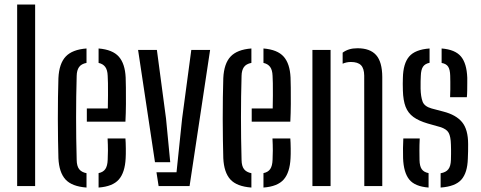

<svg xmlns="http://www.w3.org/2000/svg" viewBox="-20 -820 2119 846"><path d="M55.6 0V-800H134.8V0Z M237.4 -122.9Q236.4 -158.9 235.7 -203.6Q234.9 -248.3 234.9 -296.5Q234.9 -344.7 235.5 -390.9Q236 -437.1 237.4 -475.9Q240.5 -540 269.6 -570.9Q298.6 -601.7 361.2 -606.4V-542.9Q338 -538.4 328.2 -524.3Q318.4 -510.2 317.9 -486Q316.4 -440.1 315.9 -394.4Q315.3 -348.7 315.3 -302.9Q315.3 -257 315.9 -210.2Q316.4 -163.3 317.9 -115Q318.4 -88.1 328.8 -74.6Q339.3 -61.1 361.2 -56.9V6.4Q296.8 1.6 268.6 -29.2Q240.4 -60.1 237.4 -122.9ZM414.4 6.4V-57.2Q434.9 -61.4 444.2 -75.2Q453.5 -88.9 454.5 -115.5Q455.5 -130.5 455.6 -156.1Q455.6 -181.7 454.1 -209.8H532.7Q534.1 -193.1 534.4 -166.1Q534.7 -139 533.7 -122.9Q530.6 -59.9 503.6 -29.1Q476.6 1.8 414.4 6.4ZM362.6 -284V-342H455.1Q455.9 -371 455.9 -400.6Q455.9 -430.3 455.7 -453.3Q455.4 -476.4 454.5 -486Q453.6 -511.9 443.6 -525.3Q433.6 -538.6 414.4 -542.8V-606.4Q476.2 -601.3 503.5 -570.4Q530.9 -539.5 533.7 -478.5Q534.2 -467.3 534.7 -434.9Q535.1 -402.5 534.9 -361.7Q534.6 -321 532.7 -284Z M588.4 -600H671.3L711.6 -297.3L730.1 -105.2H662.9ZM669.4 -61.1H757.8L782.4 -297.3L822.9 -600H905.8L815.3 0H678.9Z M963.9 -122.9Q962.9 -158.9 962.2 -203.6Q961.4 -248.3 961.4 -296.5Q961.4 -344.7 962 -390.9Q962.5 -437.1 963.9 -475.9Q967 -540 996.1 -570.9Q1025.1 -601.7 1087.7 -606.4V-542.9Q1064.5 -538.4 1054.7 -524.3Q1044.9 -510.2 1044.4 -486Q1042.9 -440.1 1042.4 -394.4Q1041.8 -348.7 1041.8 -302.9Q1041.8 -257 1042.4 -210.2Q1042.9 -163.3 1044.4 -115Q1044.9 -88.1 1055.3 -74.6Q1065.8 -61.1 1087.7 -56.9V6.4Q1023.3 1.6 995.1 -29.2Q966.9 -60.1 963.9 -122.9ZM1140.9 6.4V-57.2Q1161.4 -61.4 1170.7 -75.2Q1180 -88.9 1181 -115.5Q1182 -130.5 1182.1 -156.1Q1182.1 -181.7 1180.6 -209.8H1259.2Q1260.6 -193.1 1260.9 -166.1Q1261.2 -139 1260.2 -122.9Q1257.1 -59.9 1230.1 -29.1Q1203.1 1.8 1140.9 6.4ZM1089.1 -284V-342H1181.6Q1182.4 -371 1182.4 -400.6Q1182.4 -430.3 1182.2 -453.3Q1181.9 -476.4 1181 -486Q1180.1 -511.9 1170.1 -525.3Q1160.1 -538.6 1140.9 -542.8V-606.4Q1202.7 -601.3 1230 -570.4Q1257.4 -539.5 1260.2 -478.5Q1260.7 -467.3 1261.2 -434.9Q1261.6 -402.5 1261.4 -361.7Q1261.1 -321 1259.2 -284Z M1356.6 0V-600H1436.6V0ZM1585.2 0 1584.8 -487Q1584.4 -518.8 1570.5 -532.8Q1556.6 -546.9 1526.2 -546.9Q1516.1 -546.9 1506.9 -544.9Q1497.8 -542.9 1489.8 -539.3V-588Q1502.7 -597.6 1518.6 -602.5Q1534.6 -607.4 1555.2 -607.4Q1610.6 -607.4 1637.3 -577.4Q1664 -547.4 1664.4 -480.9V0Z M1756.1 -122.9Q1755.6 -146.2 1755.7 -167.2Q1755.8 -188.1 1757.1 -209.8H1829.4Q1827.9 -179 1828.1 -155.6Q1828.4 -132.3 1828.5 -115Q1829.1 -88 1838.2 -74.7Q1847.3 -61.4 1868.4 -57.2V6.4Q1807.9 1.7 1783.2 -29.1Q1758.4 -60 1756.1 -122.9ZM1921.5 6.4V-56.6Q1944.9 -60.6 1955.5 -74.3Q1966.1 -87.9 1966.9 -115.5Q1967.4 -130.2 1967.4 -140.5Q1967.4 -150.9 1967.4 -160.6Q1967.4 -170.3 1966.9 -182.7Q1966.1 -217.9 1957 -234.7Q1947.9 -251.5 1919.6 -260.3L1864.4 -275.9Q1824.9 -287.5 1801.4 -304.7Q1777.9 -321.9 1767.1 -349.7Q1756.4 -377.6 1755.2 -421.6Q1754.7 -439.4 1754.7 -451.1Q1754.7 -462.8 1755.2 -476.2Q1756.4 -540 1782.8 -570.9Q1809.2 -601.8 1872.8 -606.4V-543.3Q1852.6 -539.2 1843.8 -526Q1835.1 -512.8 1834.2 -486Q1833.8 -476.8 1833.3 -462Q1832.8 -447.2 1833.2 -429.4Q1834.1 -393.9 1842 -372.5Q1849.9 -351 1881.6 -342.1L1933.5 -328.4Q1989.5 -314 2016.1 -281.7Q2042.7 -249.4 2042.7 -185.1Q2042.7 -167 2042.5 -153.4Q2042.3 -139.7 2041.4 -121.1Q2039.7 -58.7 2012.9 -28.5Q1986.2 1.8 1921.5 6.4ZM1963.2 -391.7Q1964.2 -407.9 1964.2 -425.7Q1964.2 -443.5 1964.2 -459.4Q1964.2 -475.4 1963.7 -486.5Q1963.1 -512.7 1954.9 -525.9Q1946.7 -539 1925.9 -542.7V-606.4Q1985.4 -601.7 2011 -571.2Q2036.6 -540.7 2038.9 -477.2Q2038.9 -469.6 2038.9 -453.8Q2038.9 -438.1 2038.6 -420.9Q2038.4 -403.8 2037 -391.7Z"/></svg>

Font: Big Shoulders Stencil Text Thin
Style: Regular
Weight: 100
Designer: Patric King
Foundry: XO Type Co
Version: Version 2.001